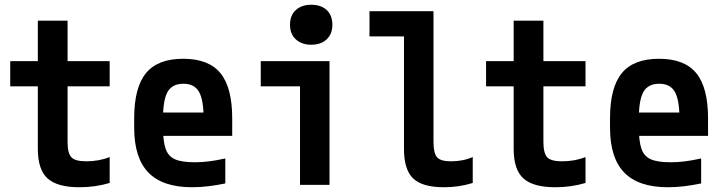

<svg xmlns="http://www.w3.org/2000/svg" viewBox="-20 -777 3040 807"><path d="M314 10Q221 10 180 -27Q139 -64 139 -151V-414H23V-520H139V-690H264V-520H441V-414H264V-181Q264 -133 280 -116Q296 -99 342 -99Q369 -99 394 -103.5Q419 -108 441 -117V-8Q410 1 379 5.5Q348 10 314 10Z M787 10Q664 10 604 -51.5Q544 -113 544 -240V-280Q544 -409 593.5 -469.5Q643 -530 750 -530Q857 -530 906.5 -469.5Q956 -409 956 -280V-206H604V-304H859L836 -272V-275Q836 -357 816.5 -391Q797 -425 751 -425Q704 -425 684.5 -391Q665 -357 665 -275V-245Q665 -184 676 -152Q687 -120 715.5 -107.5Q744 -95 798 -95Q827 -95 856.5 -98.5Q886 -102 927 -111V-6Q894 1 858 5.5Q822 10 787 10Z M1241 0V-414H1076V-520H1365V0ZM1288 -589Q1248 -589 1223.5 -611.5Q1199 -634 1199 -673Q1199 -713 1223.5 -735Q1248 -757 1288 -757Q1329 -757 1353 -735Q1377 -713 1377 -673Q1377 -634 1353 -611.5Q1329 -589 1288 -589Z M1846 10Q1755 10 1716.5 -27Q1678 -64 1678 -151V-624H1533V-730H1802V-181Q1802 -133 1817 -116Q1832 -99 1875 -99Q1901 -99 1924 -103.5Q1947 -108 1967 -117V-8Q1938 1 1908 5.5Q1878 10 1846 10Z M2314 10Q2221 10 2180 -27Q2139 -64 2139 -151V-414H2023V-520H2139V-690H2264V-520H2441V-414H2264V-181Q2264 -133 2280 -116Q2296 -99 2342 -99Q2369 -99 2394 -103.5Q2419 -108 2441 -117V-8Q2410 1 2379 5.5Q2348 10 2314 10Z M2787 10Q2664 10 2604 -51.5Q2544 -113 2544 -240V-280Q2544 -409 2593.5 -469.5Q2643 -530 2750 -530Q2857 -530 2906.5 -469.5Q2956 -409 2956 -280V-206H2604V-304H2859L2836 -272V-275Q2836 -357 2816.5 -391Q2797 -425 2751 -425Q2704 -425 2684.5 -391Q2665 -357 2665 -275V-245Q2665 -184 2676 -152Q2687 -120 2715.5 -107.5Q2744 -95 2798 -95Q2827 -95 2856.5 -98.5Q2886 -102 2927 -111V-6Q2894 1 2858 5.5Q2822 10 2787 10Z"/></svg>

Font: M PLUS 1 Code SemiBold
Style: Regular
Weight: 600
Designer: Coji Morishita
Foundry: UNDERFOREST DESIGN
Version: Version 1.005